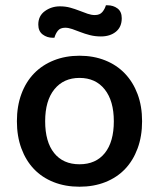

<svg xmlns="http://www.w3.org/2000/svg" viewBox="-20 -693 602 727"><path d="M518 -234Q518 -177 501 -131Q484 -85 453.5 -53Q423 -21 379 -3.5Q335 14 281 14Q227 14 183 -3.5Q139 -21 108.5 -53Q78 -85 61 -131Q44 -177 44 -234Q44 -291 61 -337Q78 -383 109 -415Q140 -447 184 -464.5Q228 -482 281 -482Q334 -482 378 -464.5Q422 -447 453 -414.5Q484 -382 501 -336.5Q518 -291 518 -234ZM281 -398Q221 -398 186 -355Q151 -312 151 -234Q151 -156 185 -113.5Q219 -71 281 -71Q343 -71 377 -113.5Q411 -156 411 -234Q411 -311 376.5 -354.5Q342 -398 281 -398ZM207 -669Q228 -669 246 -664Q264 -659 280.5 -652.5Q297 -646 311.5 -641Q326 -636 339 -636Q358 -636 367.5 -647.5Q377 -659 381 -673H387Q409 -673 425 -661Q441 -649 441 -624Q441 -591 419 -573Q397 -555 362 -555Q340 -555 320.5 -560Q301 -565 284.5 -571.5Q268 -578 253.5 -583Q239 -588 227 -588Q208 -588 199 -576.5Q190 -565 186 -550H180Q158 -550 141.5 -562.5Q125 -575 125 -600Q125 -633 150 -651Q175 -669 207 -669Z"/></svg>

Font: Baloo Paaji 2 Medium
Style: Regular
Weight: 500
Designer: Shuchita Grover, Noopur Datye and Ek Type
Foundry: Ek Type
Version: Version 1.640;hotconv 1.0.111;makeotfexe 2.5.65597; ttfautoh